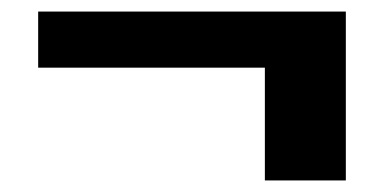

<svg xmlns="http://www.w3.org/2000/svg" viewBox="-20 -430 658 332"><path d="M438 -313H46V-410H578V-118H438Z"/></svg>

Font: Sarabun ExtraBold
Style: Regular
Weight: 800
Version: Version 1.000; ttfautohint (v1.6)